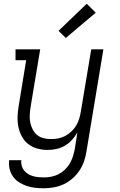

<svg xmlns="http://www.w3.org/2000/svg" viewBox="-20 -794 640 1027"><path d="M215 213Q191 213 167.5 210.5Q144 208 122.5 200.5Q101 193 82 181Q63 169 50 151Q37 133 31.5 110Q26 87 29 63H94Q92 78 96 92.5Q100 107 109 118Q118 129 130 136.5Q142 144 156 148Q170 152 185 153.5Q200 155 215 155Q235 155 255 151Q275 147 293.5 137.5Q312 128 327.5 113Q343 98 353.5 80Q364 62 370 42.5Q376 23 380 3L394 -86Q382 -64 365 -45.5Q348 -27 326.5 -14.5Q305 -2 281.5 3Q258 8 235 8Q206 8 179 0.5Q152 -7 131 -23.5Q110 -40 97 -64Q84 -88 78.5 -115Q73 -142 74 -170.5Q75 -199 80 -228L120 -472H63V-530H195L143 -218Q140 -198 139 -177.5Q138 -157 142 -138Q146 -119 155 -101.5Q164 -84 178.5 -72Q193 -60 212.5 -55Q232 -50 252 -50Q252 -50 252.5 -50Q253 -50 253 -50Q272 -50 291 -53.5Q310 -57 328 -66.5Q346 -76 361 -90Q376 -104 386.5 -121Q397 -138 403 -157Q409 -176 412 -195L468 -530H533L443 13Q439 40 430.5 66Q422 92 406.5 116Q391 140 369 159.5Q347 179 321.5 191Q296 203 269 208Q242 213 215 213ZM332 -591 293 -629 444 -774 492 -726Z"/></svg>

Font: Iosevka Curly Slab LtEx
Style: Italic
Weight: 300
Width: 7
Italic angle: -9°
Monospace: yes
Designer: Belleve Invis
Foundry: Belleve Invis
Version: Version 11.1.0; ttfautohint (v1.8.3)